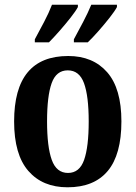

<svg xmlns="http://www.w3.org/2000/svg" viewBox="-20 -786 577 816"><path d="M267 10Q161 10 100.5 -59.5Q40 -129 40 -270Q40 -548 270 -548Q375 -548 435.5 -479Q496 -410 496 -270Q496 -129 438 -59.5Q380 10 267 10ZM269 -51Q318 -51 337.5 -106.5Q357 -162 357 -270Q357 -378 337 -432.5Q317 -487 268 -487Q219 -487 199.5 -432.5Q180 -378 180 -270Q180 -162 200 -106.5Q220 -51 269 -51ZM294 -619Q313 -654 333.5 -693Q354 -732 368 -766H477V-756Q468 -739 446 -711Q424 -683 398.5 -654Q373 -625 353 -606H294ZM128 -619Q147 -654 167.5 -693Q188 -732 201 -766H311V-756Q302 -739 280 -711Q258 -683 232.5 -654Q207 -625 188 -606H128Z"/></svg>

Font: Noto Serif Lao Condensed
Style: Bold
Weight: 700
Width: 3
Designer: Monotype Design Team
Foundry: Monotype Imaging Inc.
Version: Version 2.003; ttfautohint (v1.8.4.7-5d5b)